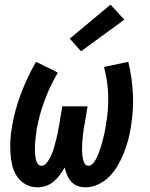

<svg xmlns="http://www.w3.org/2000/svg" viewBox="-20 -792 640 820"><path d="M140 8Q112 8 89 -5Q66 -18 52 -39.5Q38 -61 32 -87Q26 -113 24.5 -140Q23 -167 24.5 -194.5Q26 -222 31 -250Q43 -322 69.5 -392Q96 -462 134 -528L227 -482Q193 -424 170 -361.5Q147 -299 136 -236Q135 -225 133.5 -214.5Q132 -204 131 -193.5Q130 -183 129.5 -173Q129 -163 129 -152.5Q129 -142 130 -131.5Q131 -121 133 -111.5Q135 -102 141 -93Q147 -84 157 -84Q167 -84 175 -92Q183 -100 188 -108.5Q193 -117 197.5 -126.5Q202 -136 205.5 -145.5Q209 -155 211.5 -164.5Q214 -174 216.5 -183.5Q219 -193 221.5 -202.5Q224 -212 226 -221.5Q228 -231 229.5 -240.5Q231 -250 233 -260L246 -338H354L341 -260Q339 -250 337.5 -240.5Q336 -231 335 -221.5Q334 -212 333 -202.5Q332 -193 331.5 -183.5Q331 -174 330.5 -164.5Q330 -155 330.5 -145.5Q331 -136 332 -127Q333 -118 335 -109Q337 -100 342.5 -92Q348 -84 358 -84Q367 -84 375 -92Q383 -100 388 -109Q393 -118 397 -127.5Q401 -137 404.5 -146.5Q408 -156 411 -165.5Q414 -175 416.5 -185Q419 -195 421.5 -204.5Q424 -214 426 -223.5Q428 -233 430 -243Q432 -253 433 -263Q444 -325 442 -387Q440 -449 424 -506L528 -528Q544 -462 547.5 -392Q551 -322 539 -250Q535 -222 527.5 -194.5Q520 -167 509.5 -140Q499 -113 484 -87Q469 -61 448.5 -39.5Q428 -18 400.5 -5Q373 8 345 8Q327 8 311 2Q295 -4 284 -16.5Q273 -29 266.5 -44.5Q260 -60 256 -77Q247 -60 235.5 -44.5Q224 -29 209 -16.5Q194 -4 175.5 2Q157 8 140 8ZM326 -573 278 -627 452 -772 511 -708Z"/></svg>

Font: Iosevka SS04 Semibold Extended
Style: Italic
Weight: 600
Width: 7
Italic angle: -9°
Monospace: yes
Designer: Belleve Invis
Foundry: Belleve Invis
Version: Version 19.0.0; ttfautohint (v1.8.4)